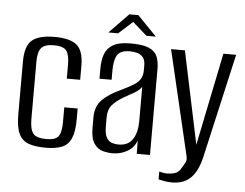

<svg xmlns="http://www.w3.org/2000/svg" viewBox="-53 -703 1129 886"><g transform="rotate(5 512.0 -260.0)"><path d="M180.2 8.7Q130.7 8.7 99.9 -2.6Q69.1 -14 54.9 -44.7Q40.7 -75.5 40.7 -134V-378Q40.7 -450.8 72.5 -477.6Q104.3 -504.4 176.6 -504.4Q248.2 -504.4 279.7 -478.2Q311.2 -452 311.2 -381.5V-317.5H249.2V-383.7Q249.2 -427.1 235.1 -446.4Q220.9 -465.7 176.6 -465.7Q133.3 -465.7 118 -446.4Q102.7 -427.1 102.7 -383.7V-117.7Q102.7 -70.1 118 -50.8Q133.3 -31.4 179.5 -31.4Q220.9 -31.4 235.1 -50Q249.2 -68.7 249.2 -117.7V-184.5H311.2V-134.2Q311.2 -76.9 297.3 -45.8Q283.4 -14.7 254.4 -3Q225.3 8.7 180.2 8.7Z M489.6 7.3Q466.6 7.3 443.2 0.9Q419.8 -5.6 403.6 -29.1Q387.3 -52.6 387.3 -102.5V-150.8Q387.3 -201.2 417.5 -231.7Q447.6 -262.2 500.9 -286.4Q534.9 -302.8 556.7 -315.7Q578.4 -328.5 589.3 -344.9Q600.1 -361.4 600.1 -387.8V-409.1Q600.1 -433.5 590.1 -446.1Q580 -458.7 563.7 -463.7Q547.4 -468.6 529 -468.6Q484.1 -468.6 469.9 -444.3Q455.7 -420.1 455.7 -372.3V-330.3H399.5V-378Q399.5 -415 409.4 -443.5Q419.3 -472 447.3 -488.5Q475.2 -505 529 -505Q586.3 -505 614.7 -492.2Q643.1 -479.3 652.7 -455.2Q662.3 -431.2 662.3 -398.1V0H601L600.3 -61.8Q588.2 -27.6 557 -10.1Q525.9 7.3 489.6 7.3ZM512.6 -35.3Q558.1 -35.3 578.7 -67Q599.4 -98.6 599.4 -152.1V-310.1Q588.9 -294 565.8 -280.9Q542.8 -267.7 519.3 -254.6Q485.2 -234.8 466.6 -213.6Q447.9 -192.3 447.9 -154.4V-115.5Q447.9 -78.7 457.8 -61.7Q467.7 -44.6 483 -40Q498.2 -35.3 512.6 -35.3ZM421.8 -546.4 510.8 -638.2H552.5L641.8 -546.4H598.1L531.7 -604.8L466.8 -546.4Z M774.7 117.4Q753.6 117.4 737.5 114.2Q721.5 111 711.7 108.8V72.3Q715.4 73.6 725.7 75.9Q735.9 78.3 750.3 78.3Q764.9 78.3 783.3 73.3Q801.7 68.4 814.1 45.3Q819.8 35.4 827.5 22.5Q835.3 9.5 831.2 -8.4L716.7 -495H780.8L871.7 -63.4H870.8L959.1 -495H1018.1L910 -19.3Q895.3 50 862.9 83.7Q830.6 117.4 774.7 117.4Z"/></g></svg>

Font: Alumni Sans Thin
Style: Regular
Weight: 100
Designer: Robert E. Leuschke
Foundry: Robert E. Leuschke
Version: Version 1.018